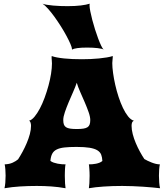

<svg xmlns="http://www.w3.org/2000/svg" viewBox="-20 -1001 873 1021"><path d="M3.9 0Q6.8 -12.2 8.3 -30Q9.8 -47.9 9.8 -66.9Q9.8 -84.5 8.5 -99.9Q7.3 -115.2 4.9 -127Q29.8 -127.9 47.4 -136Q64.9 -144 76.2 -153.8Q87.9 -171.9 100.1 -194.3Q112.3 -216.8 122.3 -240.5Q132.3 -264.2 138.7 -287.8Q145 -311.5 145 -332Q145 -340.3 142.6 -348.6Q140.1 -356.9 134.3 -358.9Q148.9 -362.8 163.6 -380.4Q178.2 -397.9 191.9 -423.8Q205.6 -449.7 217.3 -481.4Q229 -513.2 237.8 -545.7Q246.6 -578.1 251.5 -608.9Q256.3 -639.6 256.3 -663.6Q256.3 -671.9 255.4 -679.7Q254.4 -687.5 254.4 -692.9Q254.4 -695.3 254.6 -697.3Q254.9 -699.2 254.9 -703.1Q266.1 -698.7 283 -695.6Q299.8 -692.4 320.8 -690.2Q341.8 -688 365.7 -687Q389.6 -686 415.5 -686Q438 -686 461.4 -687Q484.9 -688 506.8 -690.2Q528.8 -692.4 547.9 -695.6Q566.9 -698.7 579.6 -703.1V-701.2V-696.8Q579.6 -691.4 578.4 -683.3Q577.1 -675.3 577.1 -665.5Q577.1 -643.1 581.3 -612.8Q585.4 -582.5 592.8 -550Q600.1 -517.6 610.6 -485.6Q621.1 -453.6 633.8 -427Q646.5 -400.4 661.1 -382.1Q675.8 -363.8 691.9 -358.9Q685.1 -356.4 682.4 -349.4Q679.7 -342.3 679.7 -332Q679.7 -311.5 685.8 -287.8Q691.9 -264.2 701.9 -240.5Q711.9 -216.8 723.9 -194.8Q735.8 -172.9 747.6 -155.3Q754.9 -150.9 765.1 -146Q775.4 -141.1 786.6 -136.7Q797.9 -132.3 809.1 -129.6Q820.3 -127 830.1 -127Q827.6 -115.2 826.4 -99.9Q825.2 -84.5 825.2 -66.9Q825.2 -47.9 826.7 -30Q828.1 -12.2 831.1 0Q813.5 -2 790.5 -4.2Q767.6 -6.3 741.2 -8.1Q714.8 -9.8 686.5 -11Q658.2 -12.2 629.9 -12.2Q578.1 -12.2 531.5 -9Q484.9 -5.9 452.6 0Q454.1 -8.3 455.3 -26.1Q456.5 -43.9 456.5 -65.9Q456.5 -75.2 456.1 -84.7Q455.6 -94.2 455.1 -102.5Q454.6 -110.8 453.9 -117.4Q453.1 -124 452.6 -127Q461.4 -127 471.2 -127.7Q481 -128.4 490.5 -130.4Q500 -132.3 508.8 -135.7Q517.6 -139.2 524.4 -145Q523.4 -164.6 518.1 -178.5Q512.7 -192.4 497.8 -201.7Q482.9 -210.9 456.3 -215.3Q429.7 -219.7 386.7 -219.7Q348.1 -219.7 322.5 -216.8Q296.9 -213.9 281 -205.8Q265.1 -197.8 257.6 -183.3Q250 -168.9 248 -145.5Q255.4 -139.6 265.6 -136.2Q275.9 -132.8 286.9 -130.6Q297.9 -128.4 308.8 -127.7Q319.8 -127 328.6 -127Q327.6 -124 326.9 -117.7Q326.2 -111.3 325.7 -102.8Q325.2 -94.2 325 -84.5Q324.7 -74.7 324.7 -65.9Q324.7 -43.9 325.9 -26.1Q327.1 -8.3 328.6 0Q291.5 -6.8 253.4 -9.5Q215.3 -12.2 175.8 -12.2Q129.9 -12.2 86.7 -9.5Q43.5 -6.8 3.9 0ZM316.4 -362.8Q316.4 -348.6 319.6 -339.4Q322.8 -330.1 330.8 -324.7Q338.9 -319.3 352.8 -317.1Q366.7 -314.9 388.2 -314.9Q409.7 -314.9 423.6 -317.1Q437.5 -319.3 445.6 -324.7Q453.6 -330.1 456.8 -339.4Q460 -348.6 460 -362.8Q460 -379.9 451.2 -404.8Q442.4 -429.7 430.7 -457Q418.9 -484.4 406.7 -511.7Q394.5 -539.1 388.2 -561Q380.9 -539.1 368.7 -511.7Q356.4 -484.4 345 -457Q333.5 -429.7 325 -404.8Q316.4 -379.9 316.4 -362.8ZM362.8 -737.3V-739.7Q362.8 -748 354.7 -766.8Q346.7 -785.6 333.7 -809.8Q320.8 -834 304 -860.6Q287.1 -887.2 269.8 -911.4Q252.4 -935.5 235.6 -954.3Q218.8 -973.1 206.1 -981.4Q213.9 -978 229 -975.6Q244.1 -973.1 262.7 -971.4Q281.2 -969.7 301.3 -969Q321.3 -968.3 339.8 -968.3Q379.4 -968.3 409.4 -971.9Q439.5 -975.6 457 -981.4Q456.1 -977.5 456.1 -973.1Q456.1 -961.4 460.2 -940.7Q464.4 -919.9 470.7 -895.3Q477.1 -870.6 485.4 -844.5Q493.7 -818.4 502 -796.1Q510.3 -773.9 518.1 -757.8Q525.9 -741.7 531.2 -737.3Q527.8 -739.7 519.3 -741.7Q510.7 -743.7 499 -745.1Q487.3 -746.6 472.7 -747.3Q458 -748 442.9 -748Q410.6 -748 390.9 -745.1Q371.1 -742.2 362.8 -737.3Z"/></svg>

Font: Arbutus
Style: Regular
Weight: 400
Designer: Karolina Lach
Foundry: Sorkin Type Co.
Version: Version 1.002